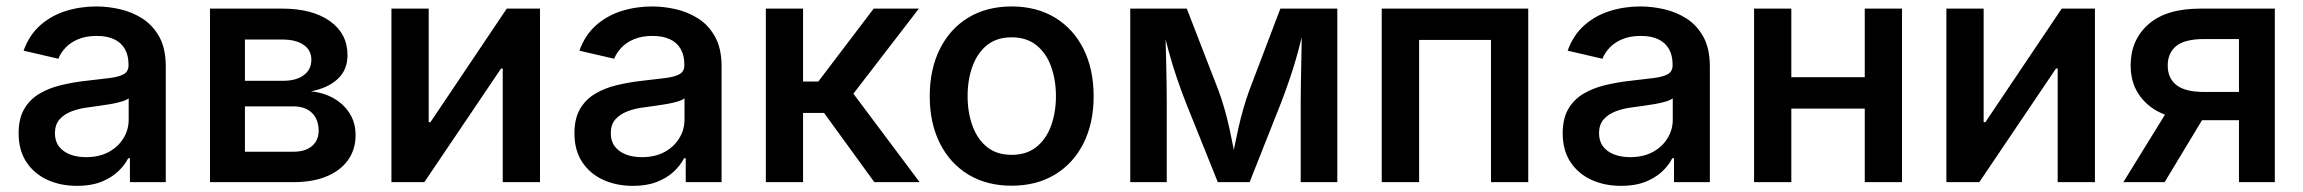

<svg xmlns="http://www.w3.org/2000/svg" viewBox="-20 -573 7246 604"><path d="M222.7 11.7Q170.4 11.7 128.9 -7.3Q87.4 -26.4 63 -63.2Q38.6 -100.1 38.6 -153.8Q38.6 -200.2 56.2 -230.2Q73.7 -260.3 103.8 -278.1Q133.8 -295.9 171.1 -304.9Q208.5 -314 247.6 -318.4Q295.9 -323.7 325.7 -327.6Q355.5 -331.5 369.9 -340.1Q384.3 -348.6 384.3 -367.7V-370.1Q384.3 -398.9 372.8 -418.9Q361.3 -439 339.1 -449.5Q316.9 -460 284.2 -460Q250.5 -460 226.1 -449.7Q201.7 -439.5 186.3 -423.1Q170.9 -406.7 163.6 -388.2L54.2 -413.6Q71.8 -462.4 106 -492.9Q140.1 -523.4 186 -538.1Q231.9 -552.7 283.2 -552.7Q318.8 -552.7 356.9 -544.2Q395 -535.6 427.7 -514.9Q460.4 -494.1 481 -457.3Q501.5 -420.4 501.5 -363.8V0H388.7V-75.2H383.3Q372.1 -52.7 350.8 -33Q329.6 -13.2 297.9 -0.7Q266.1 11.7 222.7 11.7ZM250.5 -78.6Q292.5 -78.6 322.3 -95Q352.1 -111.3 368.4 -138.2Q384.8 -165 384.8 -196.3V-263.7Q378.4 -258.3 363 -253.7Q347.7 -249 327.9 -245.6Q308.1 -242.2 289.6 -239.7Q271 -237.3 258.3 -235.4Q229 -231.9 205.1 -222.7Q181.2 -213.4 167 -197Q152.8 -180.7 152.8 -153.8Q152.8 -128.9 165.5 -112.3Q178.2 -95.7 200.2 -87.2Q222.2 -78.6 250.5 -78.6Z M640.6 0V-545.9H867.7Q962.4 -545.9 1017.8 -506.6Q1073.2 -467.3 1073.2 -399.4Q1073.2 -353.5 1042.5 -324.7Q1011.7 -295.9 958 -285.6Q998 -281.7 1029.5 -263.9Q1061 -246.1 1079.8 -216.6Q1098.6 -187 1098.6 -147.5Q1098.6 -103.5 1075.4 -70.3Q1052.2 -37.1 1008.5 -18.6Q964.8 0 903.3 0ZM750.5 -95.7H903.3Q940.4 -95.7 961.4 -113.5Q982.4 -131.3 982.4 -161.6Q982.4 -197.3 961.4 -217.8Q940.4 -238.3 903.3 -238.3H750.5ZM750.5 -318.8H869.6Q912.1 -318.8 935.8 -336.7Q959.5 -354.5 959.5 -385.3Q959.5 -415 935.1 -431.9Q910.6 -448.7 867.7 -448.7H750.5Z M1678.7 0H1561.5V-357.4H1556.2L1314.9 0H1211.4V-545.9H1328.6V-188.5H1334L1574.2 -545.9H1678.7Z M1971.2 11.7Q1918.9 11.7 1877.4 -7.3Q1835.9 -26.4 1811.5 -63.2Q1787.1 -100.1 1787.1 -153.8Q1787.1 -200.2 1804.7 -230.2Q1822.3 -260.3 1852.3 -278.1Q1882.3 -295.9 1919.7 -304.9Q1957 -314 1996.1 -318.4Q2044.4 -323.7 2074.2 -327.6Q2104 -331.5 2118.4 -340.1Q2132.8 -348.6 2132.8 -367.7V-370.1Q2132.8 -398.9 2121.3 -418.9Q2109.9 -439 2087.6 -449.5Q2065.4 -460 2032.7 -460Q1999 -460 1974.6 -449.7Q1950.2 -439.5 1934.8 -423.1Q1919.4 -406.7 1912.1 -388.2L1802.7 -413.6Q1820.3 -462.4 1854.5 -492.9Q1888.7 -523.4 1934.6 -538.1Q1980.5 -552.7 2031.7 -552.7Q2067.4 -552.7 2105.5 -544.2Q2143.6 -535.6 2176.3 -514.9Q2209 -494.1 2229.5 -457.3Q2250 -420.4 2250 -363.8V0H2137.2V-75.2H2131.8Q2120.6 -52.7 2099.4 -33Q2078.1 -13.2 2046.4 -0.7Q2014.6 11.7 1971.2 11.7ZM1999 -78.6Q2041 -78.6 2070.8 -95Q2100.6 -111.3 2116.9 -138.2Q2133.3 -165 2133.3 -196.3V-263.7Q2127 -258.3 2111.6 -253.7Q2096.2 -249 2076.4 -245.6Q2056.6 -242.2 2038.1 -239.7Q2019.5 -237.3 2006.8 -235.4Q1977.5 -231.9 1953.6 -222.7Q1929.7 -213.4 1915.5 -197Q1901.4 -180.7 1901.4 -153.8Q1901.4 -128.9 1914.1 -112.3Q1926.8 -95.7 1948.7 -87.2Q1970.7 -78.6 1999 -78.6Z M2389.2 0V-545.9H2506.3V-316.4H2554.2L2728.5 -545.9H2870.6L2664.6 -278.3L2873 0H2730.5L2572.3 -217.8H2506.3V0Z M3162.6 11.2Q3084 11.2 3026.1 -23.9Q2968.3 -59.1 2936.5 -122.6Q2904.8 -186 2904.8 -270Q2904.8 -355 2936.5 -418.7Q2968.3 -482.4 3026.1 -517.6Q3084 -552.7 3162.6 -552.7Q3240.7 -552.7 3298.8 -517.6Q3356.9 -482.4 3388.7 -418.7Q3420.4 -355 3420.4 -270Q3420.4 -186 3388.7 -122.6Q3356.9 -59.1 3298.8 -23.9Q3240.7 11.2 3162.6 11.2ZM3162.6 -85.9Q3209.5 -85.9 3240.5 -110.8Q3271.5 -135.7 3286.6 -177.7Q3301.8 -219.7 3301.8 -270.5Q3301.8 -321.3 3286.6 -363.5Q3271.5 -405.8 3240.5 -430.7Q3209.5 -455.6 3162.6 -455.6Q3115.2 -455.6 3084.7 -430.7Q3054.2 -405.8 3039.1 -363.8Q3023.9 -321.8 3023.9 -270.5Q3023.9 -219.7 3039.1 -177.7Q3054.2 -135.7 3084.7 -110.8Q3115.2 -85.9 3162.6 -85.9Z M3535.6 0V-545.9H3713.4L3813.5 -287.6Q3823.7 -259.8 3832.3 -229.7Q3840.8 -199.7 3847.4 -169.7Q3854 -139.6 3859.6 -110.8Q3865.2 -82 3870.1 -56.6H3853Q3857.4 -81.1 3863 -109.6Q3868.7 -138.2 3875.5 -168.7Q3882.3 -199.2 3890.9 -229.2Q3899.4 -259.3 3909.7 -287.6L4007.8 -545.9H4187V0H4071.8V-250.5Q4071.8 -275.9 4072.3 -306.2Q4072.8 -336.4 4073.5 -369.1Q4074.2 -401.9 4074.7 -435.1Q4075.2 -468.3 4075.7 -499.5H4085.4Q4074.7 -452.6 4063.5 -410.9Q4052.2 -369.1 4038.8 -329.6Q4025.4 -290 4010.3 -250.5L3911.1 0H3811L3710.4 -250.5Q3694.8 -290.5 3681.4 -330.1Q3668 -369.6 3656.5 -411.6Q3645 -453.6 3634.8 -499.5H3646Q3646 -471.7 3647 -439.2Q3647.9 -406.7 3648.7 -373Q3649.4 -339.4 3649.9 -308.1Q3650.4 -276.9 3650.4 -250.5V0Z M4787.6 -545.9V0H4670.4V-447.3H4444.3V0H4326.7V-545.9Z M5080.1 11.7Q5027.8 11.7 4986.3 -7.3Q4944.8 -26.4 4920.4 -63.2Q4896 -100.1 4896 -153.8Q4896 -200.2 4913.6 -230.2Q4931.2 -260.3 4961.2 -278.1Q4991.2 -295.9 5028.6 -304.9Q5065.9 -314 5105 -318.4Q5153.3 -323.7 5183.1 -327.6Q5212.9 -331.5 5227.3 -340.1Q5241.7 -348.6 5241.7 -367.7V-370.1Q5241.7 -398.9 5230.2 -418.9Q5218.8 -439 5196.5 -449.5Q5174.3 -460 5141.6 -460Q5107.9 -460 5083.5 -449.7Q5059.1 -439.5 5043.7 -423.1Q5028.3 -406.7 5021 -388.2L4911.6 -413.6Q4929.2 -462.4 4963.4 -492.9Q4997.6 -523.4 5043.5 -538.1Q5089.4 -552.7 5140.6 -552.7Q5176.3 -552.7 5214.4 -544.2Q5252.4 -535.6 5285.2 -514.9Q5317.9 -494.1 5338.4 -457.3Q5358.9 -420.4 5358.9 -363.8V0H5246.1V-75.2H5240.7Q5229.5 -52.7 5208.3 -33Q5187 -13.2 5155.3 -0.7Q5123.5 11.7 5080.1 11.7ZM5107.9 -78.6Q5149.9 -78.6 5179.7 -95Q5209.5 -111.3 5225.8 -138.2Q5242.2 -165 5242.2 -196.3V-263.7Q5235.8 -258.3 5220.5 -253.7Q5205.1 -249 5185.3 -245.6Q5165.5 -242.2 5147 -239.7Q5128.4 -237.3 5115.7 -235.4Q5086.4 -231.9 5062.5 -222.7Q5038.6 -213.4 5024.4 -197Q5010.3 -180.7 5010.3 -153.8Q5010.3 -128.9 5022.9 -112.3Q5035.6 -95.7 5057.6 -87.2Q5079.6 -78.6 5107.9 -78.6Z M5876.5 -330.1V-231.4H5584V-330.1ZM5615.2 -545.9V0H5498V-545.9ZM5963.4 -545.9V0H5846.2V-545.9Z M6570.3 0H6453.1V-357.4H6447.8L6206.5 0H6103V-545.9H6220.2V-188.5H6225.6L6465.8 -545.9H6570.3Z M7136.2 0H7023.4V-450.2H6914.6Q6853.5 -450.2 6826.4 -428.5Q6799.3 -406.7 6799.3 -366.7Q6799.3 -327.1 6826.7 -305.4Q6854 -283.7 6914.6 -283.7H7070.8V-194.8H6903.8Q6794.9 -194.8 6738.8 -242.2Q6682.6 -289.6 6682.6 -367.2Q6682.6 -446.8 6738.3 -496.3Q6793.9 -545.9 6901.9 -545.9H7136.2ZM6789.6 0H6659.7L6813 -248.5H6939.5Z"/></svg>

Font: Inter Cardless
Style: Medium
Weight: 500
Designer: Rasmus Andersson
Foundry: rsms
Version: Version 4.001;git-9221beed3